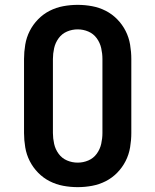

<svg xmlns="http://www.w3.org/2000/svg" viewBox="-20 -763 640 791"><path d="M300 8Q270 8 240.5 2.5Q211 -3 184.5 -16.5Q158 -30 137 -51.5Q116 -73 102.5 -99.5Q89 -126 84 -156Q79 -186 79 -215V-520Q79 -549 84 -579Q89 -609 102.5 -635.5Q116 -662 137 -683.5Q158 -705 184.5 -718.5Q211 -732 240.5 -737.5Q270 -743 300 -743Q330 -743 359.5 -737.5Q389 -732 415.5 -718.5Q442 -705 463 -683.5Q484 -662 497.5 -635.5Q511 -609 516 -579Q521 -549 521 -520V-215Q521 -186 516 -156Q511 -126 497.5 -99.5Q484 -73 463 -51.5Q442 -30 415.5 -16.5Q389 -3 359.5 2.5Q330 8 300 8ZM300 -93Q323 -93 344 -102Q365 -111 378.5 -129.5Q392 -148 397 -170.5Q402 -193 402 -215V-520Q402 -542 397 -564.5Q392 -587 378.5 -605.5Q365 -624 344 -633Q323 -642 300 -642Q277 -642 256 -633Q235 -624 221.5 -605.5Q208 -587 203 -564.5Q198 -542 198 -520V-215Q198 -193 203 -170.5Q208 -148 221.5 -129.5Q235 -111 256 -102Q277 -93 300 -93Z"/></svg>

Font: Iosevka Plex Etoile
Style: Bold
Weight: 700
Designer: Belleve Invis
Foundry: Belleve Invis
Version: Version 25.1.1; ttfautohint (v1.8.4)